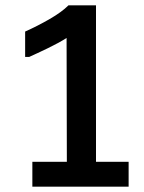

<svg xmlns="http://www.w3.org/2000/svg" viewBox="-20 -714 540 718"><path d="M101 -16V-109H230Q230 -230 229.5 -340.5Q229 -451 229 -572Q215 -563 196.5 -553Q178 -543 158.5 -533.5Q139 -524 120.5 -515.5Q102 -507 89 -501H74V-596Q121 -617 166 -643Q211 -669 236 -694H339V-109H461V-16Z"/></svg>

Font: D2Coding
Style: Bold
Weight: 700
Monospace: yes
Designer: Yong-Rak Park; Jeong-Hwan Yoon; Sang-Min Lee;
Foundry: NHN Corporation
Version: Version 1.3.2; Build 20180524